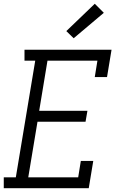

<svg xmlns="http://www.w3.org/2000/svg" viewBox="-25 -999 645 1019"><path d="M-5 0V-58H59L162 -677H105V-735H567L543 -590H478L492 -677H227L183 -411H439L429 -353H174L125 -58H390L404 -145H470L446 0ZM366 -796 327 -834 478 -979 526 -931Z"/></svg>

Font: Iosevka Slab Light Extended
Style: Italic
Weight: 300
Width: 7
Italic angle: -9°
Monospace: yes
Designer: Belleve Invis
Foundry: Belleve Invis
Version: Version 11.1.0; ttfautohint (v1.8.3)